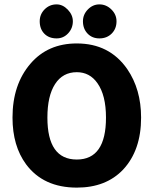

<svg xmlns="http://www.w3.org/2000/svg" viewBox="-20 -843 699 875"><path d="M161 -746Q161 -778 183.5 -800.5Q206 -823 238 -823Q266 -823 289 -799Q312 -775 312 -746Q312 -714 290.5 -691Q269 -668 238 -668Q203 -668 182 -689.5Q161 -711 161 -746ZM358 -746Q358 -777 380.5 -800Q403 -823 433 -823Q464 -823 487.5 -800Q511 -777 511 -746Q511 -712 489 -690Q467 -668 433 -668Q400 -668 379 -690Q358 -712 358 -746ZM330 -645Q479 -645 560 -528Q623 -436 623 -307Q623 -158 541 -70Q463 12 330 12Q178 12 99 -94Q37 -178 37 -307Q37 -458 119 -553Q198 -645 330 -645ZM330 -116Q463 -116 463 -307Q463 -409 424 -464Q389 -514 330 -514Q266 -514 231 -460Q196 -406 196 -307Q196 -116 330 -116Z"/></svg>

Font: Tajawal Black
Style: Regular
Weight: 900
Designer: Boutros Fonts
Foundry: Created by Boutros International 2017
Version: Version 1.700